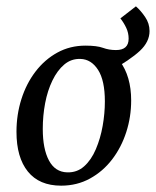

<svg xmlns="http://www.w3.org/2000/svg" viewBox="-20 -573 492 606"><path d="M173 13Q104 13 68 -31.5Q32 -76 32 -157Q32 -211 47.5 -260Q63 -309 92 -347Q121 -385 161 -407Q201 -429 250 -429Q322 -429 358 -380.5Q394 -332 394 -256Q394 -204 378.5 -156Q363 -108 334 -70Q305 -32 264 -9.5Q223 13 173 13ZM192 -29Q223 -28 245.5 -48Q268 -68 282.5 -102Q297 -136 304 -175.5Q311 -215 311 -253Q311 -319 289.5 -352.5Q268 -386 234 -387Q205 -388 183 -369.5Q161 -351 145.5 -319Q130 -287 122.5 -247.5Q115 -208 115 -166Q115 -103 134.5 -66.5Q154 -30 192 -29ZM325 -347 249 -429Q286 -429 305 -422Q324 -415 346 -415Q366 -415 376 -424Q386 -433 386 -451Q386 -469 378.5 -485Q371 -501 360 -515L409 -553Q424 -540 438 -519.5Q452 -499 452 -475Q452 -441 421.5 -412.5Q391 -384 325 -347Z"/></svg>

Font: Yrsa
Style: Italic
Weight: 400
Italic angle: -7.10001°
Designer: Anna Giedrys (Yrsa+Rasa design), David Brezina (Yrsa art-direction, Rasa art-direction, design)
Foundry: Rosetta Type Foundry
Version: Version 2.004